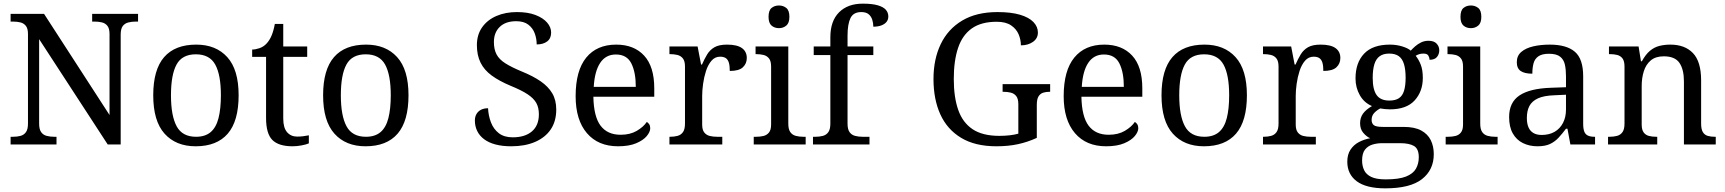

<svg xmlns="http://www.w3.org/2000/svg" viewBox="-20 -790 9431 1050"><path d="M38 0V-42H51Q74 -42 92.5 -47Q111 -52 122 -67.5Q133 -83 133 -114V-604Q133 -634 121.5 -648.5Q110 -663 91.5 -667.5Q73 -672 51 -672H38V-714H221L579 -161V-604Q579 -634 567.5 -648.5Q556 -663 537.5 -667.5Q519 -672 497 -672H484V-714H735V-672H722Q700 -672 681 -667Q662 -662 651 -647Q640 -632 640 -600V0H569L194 -576V-114Q194 -83 205 -67.5Q216 -52 235 -47Q254 -42 276 -42H289V0Z M1050 10Q942 10 880 -59Q818 -128 818 -269Q818 -409 877.5 -477.5Q937 -546 1053 -546Q1161 -546 1223 -477.5Q1285 -409 1285 -269Q1285 -128 1225.5 -59Q1166 10 1050 10ZM1052 -42Q1102 -42 1132 -67.5Q1162 -93 1175 -144Q1188 -195 1188 -269Q1188 -381 1157 -437Q1126 -493 1051 -493Q976 -493 945.5 -437Q915 -381 915 -269Q915 -157 946 -99.5Q977 -42 1052 -42Z M1580 10Q1504 10 1469.5 -24.5Q1435 -59 1435 -145V-479H1359V-519Q1377 -519 1399 -526.5Q1421 -534 1437 -551Q1454 -569 1465 -595Q1476 -621 1483 -659H1529V-536H1660V-479H1529V-142Q1529 -91 1550 -67Q1571 -43 1605 -43Q1623 -43 1638 -45Q1653 -47 1669 -50V-6Q1656 0 1630 5Q1604 10 1580 10Z M1979 10Q1871 10 1809 -59Q1747 -128 1747 -269Q1747 -409 1806.5 -477.5Q1866 -546 1982 -546Q2090 -546 2152 -477.5Q2214 -409 2214 -269Q2214 -128 2154.5 -59Q2095 10 1979 10ZM1981 -42Q2031 -42 2061 -67.5Q2091 -93 2104 -144Q2117 -195 2117 -269Q2117 -381 2086 -437Q2055 -493 1980 -493Q1905 -493 1874.5 -437Q1844 -381 1844 -269Q1844 -157 1875 -99.5Q1906 -42 1981 -42Z M2776 10Q2727 10 2689.5 0Q2652 -10 2627 -29Q2602 -48 2589.5 -74Q2577 -100 2577 -131Q2577 -151 2585.5 -166Q2594 -181 2610 -189.5Q2626 -198 2649 -198Q2651 -157 2665 -120.5Q2679 -84 2708 -61.5Q2737 -39 2784 -39Q2851 -39 2889 -71.5Q2927 -104 2927 -165Q2927 -202 2912.5 -227.5Q2898 -253 2864.5 -275Q2831 -297 2772 -321Q2710 -347 2669 -377Q2628 -407 2608 -447.5Q2588 -488 2588 -543Q2588 -600 2616.5 -640.5Q2645 -681 2694.5 -702.5Q2744 -724 2807 -724Q2867 -724 2908.5 -708Q2950 -692 2972 -666.5Q2994 -641 2994 -612Q2994 -580 2972.5 -563.5Q2951 -547 2915 -547Q2915 -578 2904.5 -607Q2894 -636 2869.5 -655Q2845 -674 2803 -674Q2745 -674 2713 -643Q2681 -612 2681 -560Q2681 -520 2695.5 -492.5Q2710 -465 2744 -443.5Q2778 -422 2836 -398Q2895 -374 2936.5 -345.5Q2978 -317 3000 -280Q3022 -243 3022 -191Q3022 -127 2992 -82.5Q2962 -38 2906.5 -14Q2851 10 2776 10Z M3360 10Q3251 10 3189.5 -62Q3128 -134 3128 -264Q3128 -404 3186 -475Q3244 -546 3350 -546Q3447 -546 3502.5 -486Q3558 -426 3558 -307V-261H3225Q3227 -152 3264.5 -102.5Q3302 -53 3374 -53Q3426 -53 3462.5 -74.5Q3499 -96 3517 -123Q3524 -120 3530 -111Q3536 -102 3536 -89Q3536 -69 3517 -46Q3498 -23 3459 -6.5Q3420 10 3360 10ZM3457 -315Q3457 -395 3432.5 -443.5Q3408 -492 3348 -492Q3293 -492 3262.5 -446.5Q3232 -401 3227 -315Z M3641 0V-42H3644Q3667 -42 3685.5 -47Q3704 -52 3715 -67.5Q3726 -83 3726 -114V-426Q3726 -456 3714.5 -470.5Q3703 -485 3684.5 -489.5Q3666 -494 3644 -494H3641V-536H3795L3814 -437H3819Q3832 -467 3847 -492Q3862 -517 3887 -531.5Q3912 -546 3956 -546Q4011 -546 4037.5 -527Q4064 -508 4064 -473Q4064 -442 4042.5 -422Q4021 -402 3971 -402Q3971 -430 3966 -447Q3961 -464 3949.5 -472Q3938 -480 3918 -480Q3890 -480 3871 -458Q3852 -436 3841 -402Q3830 -368 3825 -331.5Q3820 -295 3820 -266V-109Q3820 -80 3831.5 -65.5Q3843 -51 3861.5 -46.5Q3880 -42 3902 -42H3930V0Z M4102 0V-42H4115Q4137 -42 4155.5 -46.5Q4174 -51 4185.5 -65.5Q4197 -80 4197 -109V-426Q4197 -456 4185.5 -470.5Q4174 -485 4155.5 -489.5Q4137 -494 4115 -494H4112V-536H4291V-114Q4291 -83 4302 -67.5Q4313 -52 4332 -47Q4351 -42 4373 -42H4386V0ZM4240 -636Q4216 -636 4199.5 -650Q4183 -664 4183 -698Q4183 -733 4199.5 -746.5Q4216 -760 4240 -760Q4263 -760 4280 -746.5Q4297 -733 4297 -698Q4297 -664 4280 -650Q4263 -636 4240 -636Z M4426 0V-42H4439Q4462 -42 4480.5 -47Q4499 -52 4510 -67.5Q4521 -83 4521 -114V-489H4430V-536H4521V-586Q4521 -675 4568.5 -722.5Q4616 -770 4698 -770Q4750 -770 4780.5 -761Q4811 -752 4824.5 -736.5Q4838 -721 4838 -700Q4838 -682 4827.5 -669.5Q4817 -657 4798.5 -650.5Q4780 -644 4756 -644Q4756 -664 4750 -682.5Q4744 -701 4730 -712.5Q4716 -724 4690 -724Q4647 -724 4631 -691Q4615 -658 4615 -595V-536H4756V-489H4615V-114Q4615 -83 4626 -67.5Q4637 -52 4656 -47Q4675 -42 4697 -42H4735V0Z M5429 10Q5313 10 5236.5 -36Q5160 -82 5122.5 -164.5Q5085 -247 5085 -358Q5085 -466 5124.5 -548.5Q5164 -631 5242 -677.5Q5320 -724 5435 -724Q5509 -724 5558 -709.5Q5607 -695 5631.5 -669.5Q5656 -644 5656 -612Q5656 -580 5629 -561Q5602 -542 5563 -542Q5563 -573 5550.5 -602.5Q5538 -632 5509 -651.5Q5480 -671 5431 -671Q5346 -671 5294.5 -634.5Q5243 -598 5219.5 -528Q5196 -458 5196 -358Q5196 -258 5220.5 -188.5Q5245 -119 5299.5 -83Q5354 -47 5445 -47Q5474 -47 5501 -50Q5528 -53 5549 -59V-220Q5549 -250 5537.5 -264.5Q5526 -279 5507.5 -283.5Q5489 -288 5467 -288H5463V-330H5723V-288H5719Q5700 -288 5684.5 -283Q5669 -278 5659.5 -263Q5650 -248 5650 -216V-36Q5600 -13 5547 -1.5Q5494 10 5429 10Z M6029 10Q5920 10 5858.5 -62Q5797 -134 5797 -264Q5797 -404 5855 -475Q5913 -546 6019 -546Q6116 -546 6171.5 -486Q6227 -426 6227 -307V-261H5894Q5896 -152 5933.5 -102.5Q5971 -53 6043 -53Q6095 -53 6131.5 -74.5Q6168 -96 6186 -123Q6193 -120 6199 -111Q6205 -102 6205 -89Q6205 -69 6186 -46Q6167 -23 6128 -6.5Q6089 10 6029 10ZM6126 -315Q6126 -395 6101.5 -443.5Q6077 -492 6017 -492Q5962 -492 5931.5 -446.5Q5901 -401 5896 -315Z M6564 10Q6456 10 6394 -59Q6332 -128 6332 -269Q6332 -409 6391.5 -477.5Q6451 -546 6567 -546Q6675 -546 6737 -477.5Q6799 -409 6799 -269Q6799 -128 6739.5 -59Q6680 10 6564 10ZM6566 -42Q6616 -42 6646 -67.5Q6676 -93 6689 -144Q6702 -195 6702 -269Q6702 -381 6671 -437Q6640 -493 6565 -493Q6490 -493 6459.5 -437Q6429 -381 6429 -269Q6429 -157 6460 -99.5Q6491 -42 6566 -42Z M6887 0V-42H6890Q6913 -42 6931.5 -47Q6950 -52 6961 -67.5Q6972 -83 6972 -114V-426Q6972 -456 6960.5 -470.5Q6949 -485 6930.5 -489.5Q6912 -494 6890 -494H6887V-536H7041L7060 -437H7065Q7078 -467 7093 -492Q7108 -517 7133 -531.5Q7158 -546 7202 -546Q7257 -546 7283.5 -527Q7310 -508 7310 -473Q7310 -442 7288.5 -422Q7267 -402 7217 -402Q7217 -430 7212 -447Q7207 -464 7195.5 -472Q7184 -480 7164 -480Q7136 -480 7117 -458Q7098 -436 7087 -402Q7076 -368 7071 -331.5Q7066 -295 7066 -266V-109Q7066 -80 7077.5 -65.5Q7089 -51 7107.5 -46.5Q7126 -42 7148 -42H7176V0Z M7556 240Q7452 240 7400 201.5Q7348 163 7348 94Q7348 55 7365.5 28.5Q7383 2 7411.5 -13Q7440 -28 7473 -34Q7453 -43 7435.5 -63.5Q7418 -84 7418 -116Q7418 -146 7433.5 -168Q7449 -190 7483 -210Q7440 -228 7416.5 -269.5Q7393 -311 7393 -361Q7393 -447 7440 -496.5Q7487 -546 7581 -546Q7617 -546 7649 -536Q7681 -526 7695 -513Q7705 -524 7719 -536.5Q7733 -549 7751.5 -558Q7770 -567 7792 -567Q7822 -567 7836.5 -551.5Q7851 -536 7851 -515Q7851 -494 7838.5 -478.5Q7826 -463 7798 -463Q7798 -474 7791.5 -485.5Q7785 -497 7765 -497Q7752 -497 7742 -494Q7732 -491 7722 -485Q7739 -464 7750 -435.5Q7761 -407 7761 -364Q7761 -290 7716.5 -241Q7672 -192 7581 -192Q7569 -192 7553.5 -193.5Q7538 -195 7528 -197Q7509 -187 7495 -172Q7481 -157 7481 -134Q7481 -116 7492.5 -106Q7504 -96 7543 -96H7656Q7716 -96 7752 -76.5Q7788 -57 7804.5 -23.5Q7821 10 7821 53Q7821 139 7756.5 189.5Q7692 240 7556 240ZM7558 191Q7630 191 7669 175.5Q7708 160 7723.5 132.5Q7739 105 7739 70Q7739 24 7713 8.5Q7687 -7 7637 -7H7539Q7511 -7 7486 0.5Q7461 8 7445 28Q7429 48 7429 88Q7429 117 7440 140.5Q7451 164 7479 177.5Q7507 191 7558 191ZM7578 -240Q7611 -240 7630.5 -253Q7650 -266 7658.5 -294Q7667 -322 7667 -365Q7667 -410 7658 -439.5Q7649 -469 7629.5 -483Q7610 -497 7577 -497Q7545 -497 7525 -482.5Q7505 -468 7496 -438.5Q7487 -409 7487 -364Q7487 -300 7508.5 -270Q7530 -240 7578 -240Z M7886 0V-42H7899Q7921 -42 7939.5 -46.5Q7958 -51 7969.5 -65.5Q7981 -80 7981 -109V-426Q7981 -456 7969.5 -470.5Q7958 -485 7939.5 -489.5Q7921 -494 7899 -494H7896V-536H8075V-114Q8075 -83 8086 -67.5Q8097 -52 8116 -47Q8135 -42 8157 -42H8170V0ZM8024 -636Q8000 -636 7983.5 -650Q7967 -664 7967 -698Q7967 -733 7983.5 -746.5Q8000 -760 8024 -760Q8047 -760 8064 -746.5Q8081 -733 8081 -698Q8081 -664 8064 -650Q8047 -636 8024 -636Z M8388 10Q8344 10 8308.5 -7.5Q8273 -25 8253 -60.5Q8233 -96 8233 -150Q8233 -230 8289.5 -268Q8346 -306 8461 -310L8544 -313V-373Q8544 -409 8538 -436.5Q8532 -464 8512 -480Q8492 -496 8451 -496Q8413 -496 8393 -482Q8373 -468 8366.5 -443.5Q8360 -419 8360 -387Q8318 -387 8296.5 -401.5Q8275 -416 8275 -450Q8275 -485 8299.5 -506Q8324 -527 8365 -536.5Q8406 -546 8455 -546Q8547 -546 8592.5 -507Q8638 -468 8638 -373V-114Q8638 -86 8644 -70.5Q8650 -55 8664 -48.5Q8678 -42 8700 -42H8703V0H8568L8552 -86H8544Q8523 -58 8503 -36.5Q8483 -15 8456.5 -2.5Q8430 10 8388 10ZM8411 -52Q8452 -52 8481.5 -69Q8511 -86 8527.5 -117.5Q8544 -149 8544 -191V-272L8480 -269Q8423 -267 8390.5 -252Q8358 -237 8344 -210.5Q8330 -184 8330 -145Q8330 -114 8339 -93.5Q8348 -73 8366 -62.5Q8384 -52 8411 -52Z M8774 0V-42H8782Q8805 -42 8823.5 -47Q8842 -52 8853 -67.5Q8864 -83 8864 -114V-426Q8864 -456 8853 -470.5Q8842 -485 8824 -489.5Q8806 -494 8784 -494H8779V-536H8941L8954 -455H8959Q8980 -493 9003.5 -512.5Q9027 -532 9055 -539Q9083 -546 9115 -546Q9194 -546 9238.5 -499.5Q9283 -453 9283 -350V-114Q9283 -83 9292.5 -67.5Q9302 -52 9319 -47Q9336 -42 9358 -42H9363V0H9189V-345Q9189 -410 9164.5 -446Q9140 -482 9079 -482Q9034 -482 9007.5 -459.5Q8981 -437 8969.5 -400Q8958 -363 8958 -320V-109Q8958 -80 8969 -65.5Q8980 -51 8998 -46.5Q9016 -42 9038 -42H9043V0Z"/></svg>

Font: Noto Serif Georgian
Style: Regular
Weight: 400
Designer: Monotype Design Team, Akaki Razmadze
Foundry: Google LLC
Version: Version 2.002